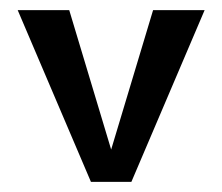

<svg xmlns="http://www.w3.org/2000/svg" viewBox="-20 -360 440 380"><path d="M160 0 15 -340H117L200 -64L283 -340H385L240 0Z"/></svg>

Font: Glametrix
Style: Bold
Weight: 700
Designer: gluk
Foundry: gluk
Version: Version 0.40